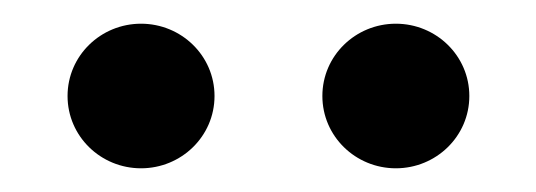

<svg xmlns="http://www.w3.org/2000/svg" viewBox="-20 -665 452 162"><path d="M37 -584C37 -550 65 -523 99 -523C133 -523 161 -550 161 -584C161 -618 133 -645 99 -645C65 -645 37 -618 37 -584ZM252 -584C252 -550 280 -523 314 -523C348 -523 376 -550 376 -584C376 -618 348 -645 314 -645C280 -645 252 -618 252 -584Z"/></svg>

Font: Charger Pro
Style: Regular
Weight: 400
Designer: Jasper
Foundry: Cannot Into Space Fonts
Version: Version 1.09